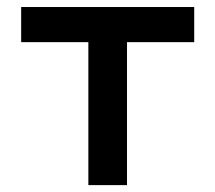

<svg xmlns="http://www.w3.org/2000/svg" viewBox="-20 -538 626 558"><path d="M236.8 0V-517.6H349.1V0ZM41.5 -415.5V-517.6H544.4V-415.5Z"/></svg>

Font: Cascadia Mono Medium
Style: Regular
Weight: 500
Monospace: yes
Designer: Aaron Bell
Foundry: Saja Typeworks
Version: Version 2407.024